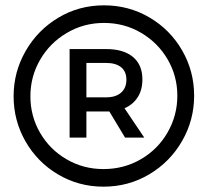

<svg xmlns="http://www.w3.org/2000/svg" viewBox="-20 -709 780 720"><path d="M708 -350Q708 -259 663 -180.5Q618 -102 540 -55.5Q462 -9 368 -9Q275 -9 197.5 -55Q120 -101 75.5 -179Q31 -257 31 -348Q31 -439 76 -517.5Q121 -596 198.5 -642.5Q276 -689 370 -689Q463 -689 540.5 -643.5Q618 -598 663 -520Q708 -442 708 -350ZM645 -350Q645 -424 608.5 -486.5Q572 -549 509 -586Q446 -623 370 -623Q294 -623 230.5 -585.5Q167 -548 130.5 -485Q94 -422 94 -348Q94 -274 130 -211.5Q166 -149 229 -112Q292 -75 368 -75Q445 -75 508.5 -112Q572 -149 608.5 -212.5Q645 -276 645 -350ZM447 -303 521 -193H449L390 -291H378H304V-193H241V-525H378Q443 -525 478.5 -495.5Q514 -466 514 -411Q514 -372 496.5 -344.5Q479 -317 447 -303ZM304 -344H378Q414 -344 434 -361.5Q454 -379 454 -410Q454 -441 434 -457Q414 -473 378 -473H304Z"/></svg>

Font: Montserrat Medium
Style: Regular
Weight: 500
Designer: Julieta Ulanovsky
Foundry: Julieta Ulanovsky
Version: Version 6.001